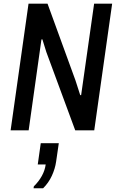

<svg xmlns="http://www.w3.org/2000/svg" viewBox="-20 -706 640 1040"><path d="M37.5 0 134.5 -686H237.5L388.8 -270.5L414.5 -190.8H419.5L489.8 -686H587.5L490.5 0H387.5L231 -424L209.5 -493L204.5 -492.2L135.2 0ZM161.8 313.8 163.2 303.5Q190.2 277 206.9 246.5Q223.5 216 227.5 185H184.5L200.8 69.5H298.5L284 169.2Q278.5 207.8 260.9 246.1Q243.2 284.5 213.5 313.8Z"/></svg>

Font: Chivo Mono Medium
Style: Italic
Weight: 500
Italic angle: -8.05°
Monospace: yes
Designer: Hector Gatti
Foundry: Omnibus-Type
Version: Version 1.008